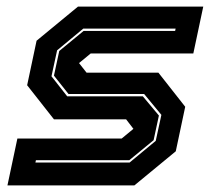

<svg xmlns="http://www.w3.org/2000/svg" viewBox="-20 -560 642 580"><path d="M2.5 0 32.5 -141.5H347.5L384.5 -172L384 -169.5L361 -199.5H143L62 -302.5L90.5 -437L215.5 -540H594L564 -398.5H254L217 -368L217.5 -371L241.5 -340.5H458.5L539.5 -237.5L511 -103L386 0ZM87 -69H371.5L450.5 -134.5L467.5 -213L415.5 -276H187L143 -331.5L159 -406L232.5 -466.5H509L510.5 -473.5H231.5L152.5 -408L135.5 -329.5L183 -269H411.5L460 -211L444 -136.5L370.5 -76H88.5Z"/></svg>

Font: Tourney ExtraBold
Style: Italic
Weight: 800
Italic angle: -12°
Version: Version 1.015